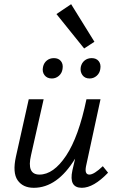

<svg xmlns="http://www.w3.org/2000/svg" viewBox="-20 -889 559 915"><path d="M430 -690 381 -658 249 -822 319 -869ZM227 -515Q204 -515 192 -531Q180 -547 185 -570Q189 -589 203 -600.5Q217 -612 237 -612Q259 -612 270.5 -597.5Q282 -583 278 -560Q275 -540 260.5 -527.5Q246 -515 227 -515ZM365 -570Q369 -589 383 -600.5Q397 -612 417 -612Q439 -612 450.5 -597.5Q462 -583 458 -560Q455 -540 440.5 -527.5Q426 -515 407 -515Q384 -515 372.5 -531.5Q361 -548 365 -570ZM470 -97 495 -66Q426 6 370 6Q307 6 325 -77L338 -133Q253 6 141 6Q89 6 64 -30Q39 -66 56 -143L117 -416H188L128 -150Q106 -57 168 -57Q235 -57 295 -147Q355 -237 392 -416H459L390 -97Q382 -57 406 -57Q428 -57 470 -97Z"/></svg>

Font: EauTestInfant Medium
Style: Italic
Weight: 500
Italic angle: -12°
Designer: Christian Thalmann (Catharsis Fonts)
Version: Version 0.001;PS 000.001;hotconv 1.0.88;makeotf.lib2.5.64775